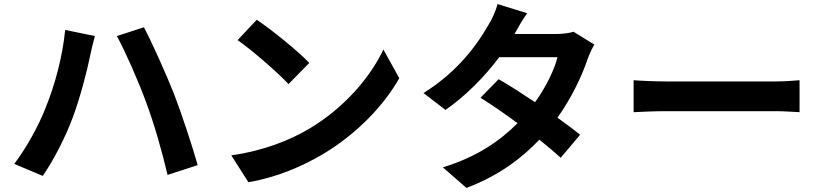

<svg xmlns="http://www.w3.org/2000/svg" viewBox="-20 -857 4040 943"><path d="M205 -330C171 -242 112 -134 50 -52L190 7C242 -68 301 -182 337 -279C372 -372 408 -509 422 -580C426 -602 438 -651 446 -680L300 -710C288 -582 250 -441 205 -330ZM699 -351C739 -243 775 -116 803 2L951 -46C923 -145 870 -304 835 -395C797 -491 728 -645 687 -723L554 -680C596 -603 661 -456 699 -351Z M1241 -760 1147 -660C1220 -609 1345 -500 1397 -444L1499 -548C1441 -609 1311 -713 1241 -760ZM1116 -94 1200 38C1341 14 1470 -42 1571 -103C1732 -200 1865 -338 1941 -473L1863 -614C1800 -479 1670 -326 1499 -225C1402 -167 1272 -116 1116 -94Z M2569 -792 2424 -837C2415 -803 2394 -757 2378 -733C2328 -646 2235 -509 2060 -400L2168 -317C2269 -387 2362 -483 2432 -576H2718C2703 -514 2660 -427 2608 -355C2545 -397 2482 -438 2429 -468L2340 -377C2391 -345 2457 -300 2522 -252C2439 -169 2328 -88 2155 -35L2271 66C2427 7 2541 -78 2629 -171C2670 -138 2707 -107 2734 -82L2829 -195C2800 -219 2761 -248 2718 -279C2789 -379 2839 -486 2866 -567C2875 -592 2888 -619 2899 -638L2797 -701C2775 -694 2741 -690 2710 -690H2507C2519 -712 2544 -757 2569 -792Z M3092 -463V-306C3129 -308 3196 -311 3253 -311C3370 -311 3700 -311 3790 -311C3832 -311 3883 -307 3907 -306V-463C3881 -461 3837 -457 3790 -457C3700 -457 3371 -457 3253 -457C3201 -457 3128 -460 3092 -463Z"/></svg>

Font: Source Han Sans KR
Style: Bold
Weight: 700
Designer: Ryoko NISHIZUKA 西塚涼子 (kana, bopomofo & ideographs); Paul D. Hunt (Latin, Greek & Cyrillic); Sandoll Communications 산돌커뮤니
Foundry: Adobe
Version: Version 2.004;hotconv 1.0.118;makeotfexe 2.5.65603